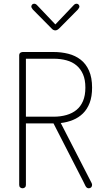

<svg xmlns="http://www.w3.org/2000/svg" viewBox="-20 -1010 549 1030"><path d="M83 -714Q83 -729 101 -731H268Q309 -731 346.5 -721.5Q384 -712 412.5 -690Q441 -668 457.5 -631Q474 -594 474 -540Q474 -492 461 -458Q448 -424 425 -401.5Q402 -379 371.5 -366.5Q341 -354 306 -350L471 -29Q474 -23 474 -18Q474 -10 469 -5Q464 0 456 0Q445 0 438.5 -12.5Q432 -25 427 -36L267 -348H119V-18Q119 -9 113.5 -4.5Q108 0 101 0Q94 0 88.5 -4.5Q83 -9 83 -18ZM119 -695V-384H268Q305 -384 336.5 -393Q368 -402 390.5 -420.5Q413 -439 425.5 -468.5Q438 -498 438 -540Q438 -582 425.5 -611Q413 -640 390.5 -659Q368 -678 336.5 -686.5Q305 -695 268 -695ZM298 -858Q287 -847 277 -847Q265 -847 256 -858L156 -959Q148 -969 148 -975Q148 -980 152 -985Q156 -990 163 -990Q172 -990 179 -982L277 -879L375 -982Q382 -990 391 -990Q398 -990 402 -985Q406 -980 406 -975Q406 -969 398 -959Z"/></svg>

Font: AkaAcidDosis
Style: ExtraLight
Weight: 250
Designer: Edgar Tolentino, Pablo Impallari, Igino Marini, Aka-Acid
Foundry: Edgar Tolentino, Pablo Impallari, Igino Marini, Aka-Acid
Version: Version 1.007